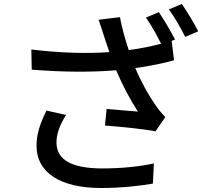

<svg xmlns="http://www.w3.org/2000/svg" viewBox="-20 -886 1040 962"><path d="M891 -866 826 -839C854 -801 887 -744 908 -701L973 -729C955 -766 917 -829 891 -866ZM311 -310 213 -332C182 -270 163 -215 163 -157C163 -18 286 55 483 56C599 56 685 44 746 34L751 -67C681 -52 593 -42 489 -42C345 -43 263 -82 263 -172C263 -218 281 -262 311 -310ZM137 -638 139 -537C303 -524 443 -524 562 -534C594 -458 636 -380 671 -327C638 -330 567 -336 514 -340L506 -257C584 -251 707 -239 759 -228L808 -299C792 -317 775 -336 760 -358C728 -403 688 -473 658 -545C724 -554 796 -568 852 -584L840 -681L857 -688C837 -727 801 -789 776 -825L711 -798C737 -762 767 -708 787 -667C735 -653 679 -642 625 -635C607 -689 590 -749 581 -800L474 -787C485 -757 495 -725 502 -702L528 -625C420 -617 285 -620 137 -638Z"/></svg>

Font: Noto Sans JP Medium
Style: Regular
Weight: 500
Designer: Ryoko NISHIZUKA 西塚涼子 (kana, bopomofo & ideographs); Paul D. Hunt (Latin, Greek & Cyrillic); Sandoll Communications 산돌커뮤니
Foundry: Adobe
Version: Version 2.004;hotconv 1.0.118;makeotfexe 2.5.65603